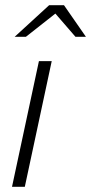

<svg xmlns="http://www.w3.org/2000/svg" viewBox="-20 -715 349 735"><path d="M26 0 129 -481H178L75 0ZM36 -574 168 -695H225L309 -574H269L192 -663L79 -574Z"/></svg>

Font: Red Hat Text VF
Style: Italic
Weight: 300
Italic angle: -12°
Designer: Pentagram, MCKL
Foundry: Pentagram, MCKL
Version: Version 1.023